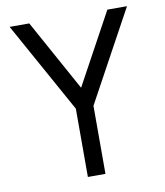

<svg xmlns="http://www.w3.org/2000/svg" viewBox="-79 -762 711 828"><g transform="rotate(-10 276.0 -348.0)"><path d="M316 -298V0H239V-299L19 -696H105L277 -384L447 -696H533Z"/></g></svg>

Font: TitilliumText22L Rg
Style: Regular
Weight: 400
Designer: Campivisivi
Foundry: Campivisivi
Version: 1.000